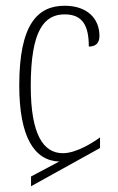

<svg xmlns="http://www.w3.org/2000/svg" viewBox="-20 -563 410 668"><path d="M88 85 328 -48V-85C305 -68 246 -30 199 -30C131 -30 87 -94 87 -264C87 -458 134 -513 205 -513C268 -513 289 -473 289 -401C311 -401 326 -411 326 -438C326 -498 284 -543 205 -543C111 -543 47 -479 47 -266C47 -85 100 -4 186 -1L88 51Z"/></svg>

Font: Noto Serif Georgian ExtraCondensed ExtraLight
Style: Regular
Weight: 200
Width: 2
Designer: Monotype Design Team, Akaki Razmadze
Foundry: Google LLC
Version: Version 2.003